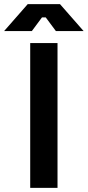

<svg xmlns="http://www.w3.org/2000/svg" viewBox="-80 -908 424 928"><path d="M66 0H198V-700H66ZM-60 -758H74L123 -824H141L190 -758H324L210 -888H54Z"/></svg>

Font: Meta Space
Style: Bold
Weight: 700
Designer: Meta Pool / Florian Karsten
Foundry: Meta Pool / Florian Karsten
Version: Version 2.000;Glyphs 3.1.1 (3137)